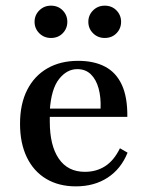

<svg xmlns="http://www.w3.org/2000/svg" viewBox="-20 -640 515 671"><path d="M245.2 11.3Q185.5 11.3 141.5 -14.9Q97.6 -41.1 73.8 -90.3Q50 -139.5 50 -207.3Q50 -276.6 75 -325.8Q100 -375 145.6 -401.2Q191.1 -427.4 253.2 -427.4Q308.1 -427.4 346.8 -407.3Q385.5 -387.1 405.6 -344Q425.8 -300.8 425 -231.5H118.5L117.7 -260.5H331.5Q333.1 -300 324.6 -331Q316.1 -362.1 297.6 -380.2Q279 -398.4 250 -398.4Q213.7 -398.4 186.3 -363.7Q158.9 -329 154 -254L154.8 -251.6Q154 -243.5 154 -234.7Q154 -225.8 154 -214.5Q154 -131.5 185.5 -85.5Q216.9 -39.5 276.6 -39.5Q316.9 -39.5 347.6 -59.3Q378.2 -79 399.2 -121.8L425.8 -106.5Q403.2 -50 356.5 -19.4Q309.7 11.3 245.2 11.3ZM346 -507.3Q321.8 -507.3 305.2 -523.8Q288.7 -540.3 288.7 -563.7Q288.7 -587.1 305.2 -603.6Q321.8 -620.2 346 -620.2Q371 -620.2 387.1 -603.6Q403.2 -587.1 403.2 -563.7Q403.2 -540.3 387.1 -523.8Q371 -507.3 346 -507.3ZM158.1 -507.3Q133.9 -507.3 117.3 -523.8Q100.8 -540.3 100.8 -563.7Q100.8 -587.1 117.3 -603.6Q133.9 -620.2 158.1 -620.2Q183.1 -620.2 199.2 -603.6Q215.3 -587.1 215.3 -563.7Q215.3 -540.3 199.2 -523.8Q183.1 -507.3 158.1 -507.3Z"/></svg>

Font: Playfair 5pt SemiExpanded Light SemiBold
Style: Regular
Weight: 600
Version: Version 2.001;gftools[0.9.30]